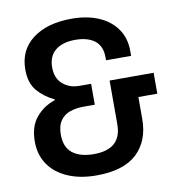

<svg xmlns="http://www.w3.org/2000/svg" viewBox="-80 -772 812 859"><g transform="rotate(-10 326.0 -343.0)"><path d="M290 12Q216 12 160.5 -12Q105 -36 74.5 -80Q44 -124 44 -185Q44 -253 78 -294Q112 -335 164 -352V-356Q119 -377 88.5 -412.5Q58 -448 58 -509Q58 -598 124 -648Q190 -698 301 -698Q371 -698 423.5 -675.5Q476 -653 505.5 -611Q535 -569 535 -510V-488H421V-502Q421 -553 389 -577.5Q357 -602 301 -602Q243 -602 210.5 -575.5Q178 -549 178 -498Q178 -449 208.5 -422.5Q239 -396 284 -396H337V-301H285Q253 -301 225.5 -292Q198 -283 181 -259.5Q164 -236 164 -195Q164 -138 198.5 -111Q233 -84 295 -84Q421 -84 421 -197V-396H621V-301H535V-202Q535 -102 474.5 -45Q414 12 290 12Z"/></g></svg>

Font: Archivo SemiCondensed SemiBold
Style: Regular
Weight: 600
Width: 4
Designer: Hector Gatti
Foundry: Omnibus-Type
Version: Version 2.001; ttfautohint (v1.8.3)